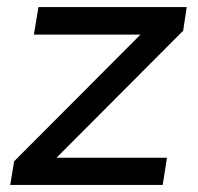

<svg xmlns="http://www.w3.org/2000/svg" viewBox="-20 -524 562 544"><path d="M9 0 20 -67 378 -426H76L89 -504H509L499 -437L140 -77H453L441 0Z"/></svg>

Font: Mulish SemiBold
Style: Italic
Weight: 600
Italic angle: -9°
Designer: Vernon Adams
Foundry: Vernon Adams
Version: Version 3.603; ttfautohint (v1.8.3)